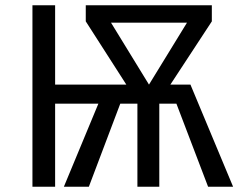

<svg xmlns="http://www.w3.org/2000/svg" viewBox="-20 -708 910 728"><path d="M702.1 -387.2 863.8 0H769L648.9 -314.9H584V0H501V-314.9H436L316.9 0H222.2L353 -314.9H189V0H103V-688H189V-387.2H459L305.2 -627V-688H783.2V-627L626 -387.2ZM689 -622.1H400.9L544.9 -387.2Z"/></svg>

Font: Fira Sans Book
Style: Regular
Weight: 350
Designer: Carrois Corporate & Edenspiekermann AG
Foundry: Carrois Corporate GbR & Edenspiekermann AG
Version: Version 4.203;PS 004.203;hotconv 1.0.88;makeotf.lib2.5.64775